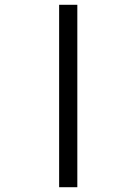

<svg xmlns="http://www.w3.org/2000/svg" viewBox="-20 -782 570 802"><path d="M227 0H303V-762H227Z"/></svg>

Font: Noto Sans Mono Condensed
Style: Regular
Weight: 400
Width: 3
Designer: Monotype Design Team
Foundry: Monotype Imaging Inc.
Version: Version 2.014